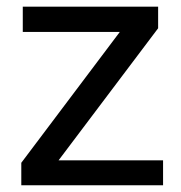

<svg xmlns="http://www.w3.org/2000/svg" viewBox="-20 -548 536 568"><path d="M447.8 -464.4V-528.3H47.4V-453.6H334.5L43 -66.4V0H462.4V-73.7H153.3Z"/></svg>

Font: Roboto
Style: Regular
Weight: 400
Designer: Google
Version: Version 2.137; 2017